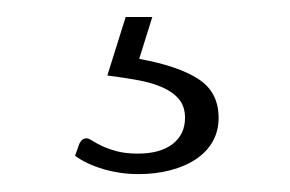

<svg xmlns="http://www.w3.org/2000/svg" viewBox="-20 -22 332 220"><path d="M79 136.5Q81.5 136.5 85.8 139.2Q90 142 96.8 145.2Q103.5 148.5 113.5 151.2Q123.5 154 138 154Q163.5 154 177.8 143Q192 132 192 113Q192 100.5 185.5 92.2Q179 84 167 78.5Q155 73 138.8 70Q122.5 67 103 64.5L124 -2.5H154.5L139.5 45.5Q184 53.5 207.2 68.5Q230.5 83.5 230.5 113Q230.5 128 223.8 140Q217 152 204.8 160.2Q192.5 168.5 175.5 173Q158.5 177.5 138.5 177.5Q118 177.5 98.5 171.8Q79 166 66 156.5L71 142.5Q74 136.5 79 136.5Z"/></svg>

Font: Lato Light
Style: Regular
Weight: 300
Designer: Lukasz Dziedzic
Foundry: Lukasz Dziedzic
Version: Version 1.104; Western+Polish opensource